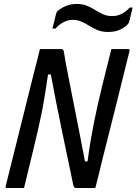

<svg xmlns="http://www.w3.org/2000/svg" viewBox="-20 -947 688 967"><path d="M101 0H17Q5 0 9 -11Q44 -152 79.5 -293.5Q115 -435 150 -577Q158 -608 166 -638.5Q174 -669 181 -700H287Q295 -700 298 -696.5Q301 -693 303 -679Q306 -657 316.5 -601.5Q327 -546 342.5 -469Q358 -392 375 -305Q392 -218 408 -134H421Q429 -195 437 -242Q445 -289 453.5 -331Q462 -373 472 -418Q482 -463 496 -520L541 -700H624Q636 -700 632 -689Q598 -552 564 -415Q530 -278 495 -141Q487 -106 478 -70.5Q469 -35 460 0H364Q357 0 353.5 -4Q350 -8 347 -25Q322 -145 292.5 -286Q263 -427 236 -572H222Q213 -510 205 -462Q197 -414 188.5 -372Q180 -330 170 -286.5Q160 -243 147 -190Q135 -143 124 -95Q113 -47 101 0ZM545 -866Q570 -866 590.5 -876Q611 -886 634 -909H648Q644 -893 639.5 -873.5Q635 -854 631 -839Q630 -834 627.5 -830Q625 -826 619 -820Q601 -804 578.5 -795Q556 -786 524 -786Q495 -786 472.5 -795Q450 -804 430.5 -816.5Q411 -829 390.5 -838Q370 -847 346 -847Q300 -847 259 -803H244Q249 -820 253.5 -840Q258 -860 262 -876Q264 -881 265.5 -885.5Q267 -890 274 -895Q294 -910 316 -918.5Q338 -927 366 -927Q396 -927 418 -918Q440 -909 459.5 -896.5Q479 -884 499.5 -875Q520 -866 545 -866Z"/></svg>

Font: Recursive Mn Lnr St
Style: Italic
Weight: 400
Italic angle: -15°
Monospace: yes
Version: Version 1.079;hotconv 1.0.112;makeotfexe 2.5.65598; ttfautoh